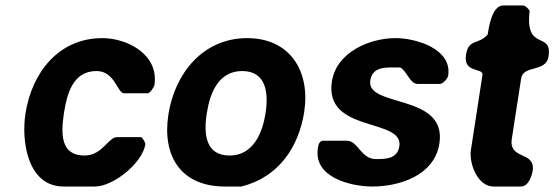

<svg xmlns="http://www.w3.org/2000/svg" viewBox="-20 -673 2021 700"><path d="M73 -260C57 -159 80 7 212 7H326C393 7 499 -78 510 -147C511 -152 499 -173 494 -173H407C374 -173 354 -106 288 -106C200 -106 202 -186 213 -260C224 -330 245 -414 332 -414C399 -414 408 -333 432 -333H519C527 -333 542 -356 543 -363C560 -473 446 -534 353 -534C193 -534 96 -407 73 -260Z M594 -256C570 -101 642 7 800 7H860C997 -27 1069 -138 1089 -264C1112 -413 1038 -534 881 -534C719 -534 617 -404 594 -256ZM734 -260C745 -333 776 -414 863 -414C950 -414 960 -335 948 -260C937 -188 903 -106 817 -106C729 -106 722 -185 734 -260Z M1139 -133C1122 -26 1259 7 1338 7C1434 7 1564 -32 1582 -150C1610 -334 1314 -279 1330 -380C1337 -422 1371 -427 1405 -427H1439C1464 -414 1474 -367 1503 -367H1583C1595 -367 1612 -386 1614 -397C1629 -495 1497 -534 1422 -534C1329 -534 1207 -484 1190 -376C1161 -187 1452 -244 1436 -140C1429 -94 1387 -93 1351 -93C1295 -93 1286 -160 1244 -160H1158C1143 -160 1140 -141 1139 -133Z M1679 -473C1668 -405 1743 -427 1739 -400L1697 -127C1689 -78 1721 7 1779 7H1879C1907 7 1919 -32 1922 -50C1933 -124 1834 -88 1846 -167L1880 -387C1888 -438 1971 -407 1980 -468C1994 -561 1893 -483 1911 -633C1909 -638 1896 -653 1888 -653H1814C1770 -653 1760 -556 1758 -547C1723 -508 1688 -533 1679 -473Z"/></svg>

Font: Asimov Print
Style: CIt
Weight: 500
Designer: Google
Version: Version 2.000980: 2014